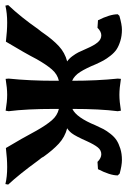

<svg xmlns="http://www.w3.org/2000/svg" viewBox="102 -584 487 736"><g transform="rotate(90 346.0 -216.5)"><path d="M396 -198.2V-181.2Q396 -74.2 404.8 -5.9L402.8 5.9Q367.2 0 341.8 0Q316.4 0 280.8 5.9L279.8 -5.9Q288.1 -85.4 288.1 -181.2V-198.2Q262.7 -192.4 244.4 -171.1Q226.1 -149.9 205.1 -112.8Q183.6 -70.8 138.2 4.9Q96.7 0 64.9 0Q29.3 0 0 6.8L-2 -3.9Q44.9 -53.7 89.8 -118.2L99.1 -129.9Q99.6 -130.9 102.1 -134Q104.5 -137.2 105 -138.2Q129.9 -174.3 155 -197.8Q180.2 -221.2 213.9 -230Q203.1 -237.3 193.6 -250.2Q184.1 -263.2 179 -273.4Q173.8 -283.7 164.1 -306.2Q152.8 -332.5 141.1 -346.7Q129.4 -360.8 113.8 -360.8Q99.6 -360.8 85 -346.2L56.2 -348.1Q33.2 -394 33.2 -423.8L39.1 -430.2Q73.2 -439.9 91.8 -439.9Q115.7 -439.9 135.5 -433.8Q155.3 -427.7 168 -419.2Q180.7 -410.6 192.1 -396Q203.6 -381.3 210.2 -369.4Q216.8 -357.4 225.1 -338.9Q240.2 -302.2 254.4 -279.8Q268.6 -257.3 288.1 -249Q288.1 -344.2 279.8 -423.8L280.8 -436Q316.9 -430.2 341.8 -430.2Q367.2 -430.2 402.8 -436L404.8 -423.8Q396 -355.5 396 -250Q428.7 -265.1 459 -338.9Q467.3 -357.4 473.6 -369.4Q480 -381.3 491.5 -396Q502.9 -410.6 515.9 -419.2Q528.8 -427.7 548.3 -433.8Q567.9 -439.9 591.8 -439.9Q612.3 -439.9 644 -431.2L650.9 -423.8Q650.9 -394.5 627 -348.1L599.1 -346.2Q584.5 -360.8 569.8 -360.8Q554.2 -360.8 543.5 -347.4Q532.7 -334 520 -306.2Q500 -261.2 489.3 -247.6Q481 -236.8 470.2 -230Q503.9 -221.2 529.1 -198Q554.2 -174.8 580.1 -138.2Q582 -133.3 585 -129.9L594.2 -118.2Q646.5 -46.4 686 -3.9L684.1 6.8Q656.2 0 619.1 0Q587.4 0 545.9 4.9Q509.3 -56.2 479 -112.8Q458 -149.9 439.7 -171.1Q421.4 -192.4 396 -198.2Z"/></g></svg>

Font: Linear Smooth
Style: Bold
Weight: 700
Designer: Philipp H. Poll, Flanker
Foundry: Philipp H. Poll, reworked by Flanker
Version: Version 1.061 | FøM Fix